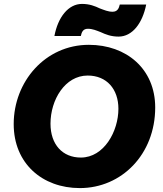

<svg xmlns="http://www.w3.org/2000/svg" viewBox="-20 -945 831 981"><path d="M388 16C601 16 773 -156 773 -396C773 -593 626 -716 434 -716C211 -716 50 -528 50 -311C50 -110 196 16 388 16ZM393 -140C300 -140 238 -206 238 -313C238 -435 312 -559 428 -559C525 -559 585 -490 585 -389C585 -275 512 -140 393 -140ZM258 -761H393C397 -779 403 -798 429 -798C453 -798 473 -789 494 -781C520 -769 547 -758 586 -758C656 -758 708 -826 727 -922H592C588 -904 581 -885 555 -885C532 -885 512 -894 490 -902C465 -914 437 -925 399 -925C329 -925 276 -857 258 -761Z"/></svg>

Font: Fixel Display ExtraBold
Style: Italic
Weight: 800
Italic angle: -10°
Designer: AlfaBravo + MacPaw
Foundry: Kyrylo Tkachov, Marchela Mozhyna, Serhii Makarenko, Maria Weinstein, Zakhar Kryvoshyya
Version: Version 1.210;Glyphs 3.2 (3217)